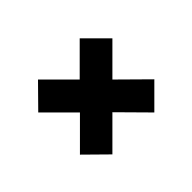

<svg xmlns="http://www.w3.org/2000/svg" viewBox="-79 -597 573 573"><g transform="rotate(-45 208.0 -310.5)"><path d="M139 -310 51 -398 120 -468 208 -380 295 -467 364 -398 277 -311 366 -223 296 -153 208 -242 119 -153 50 -221Z"/></g></svg>

Font: Edgecutting Lite Sharp
Style: Medium
Weight: 500
Designer: RandomMaerks (Nguyen Gia Bao)
Version: Version 1.0